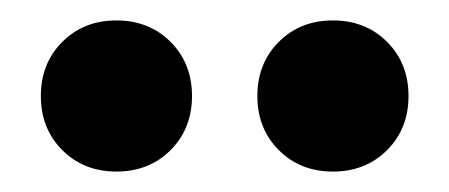

<svg xmlns="http://www.w3.org/2000/svg" viewBox="-20 -754 440 188"><path d="M94 -586Q62 -586 41 -607Q20 -628 20 -660Q20 -692 41 -713Q62 -734 94 -734Q126 -734 147 -713Q168 -692 168 -660Q168 -628 147 -607Q126 -586 94 -586ZM306 -586Q274 -586 253 -607Q232 -628 232 -660Q232 -692 253 -713Q274 -734 306 -734Q338 -734 359 -713Q380 -692 380 -660Q380 -628 359 -607Q338 -586 306 -586Z"/></svg>

Font: Golos Text SemiBold
Style: Regular
Weight: 600
Designer: A.Korolkova, Vitaly Kuzmin
Foundry: ParaType Ltd
Version: Version 2.004